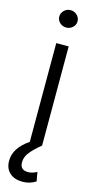

<svg xmlns="http://www.w3.org/2000/svg" viewBox="-145 -750 487 992"><g transform="rotate(15 98.5 -253.5)"><path d="M-4.9 119.1Q-4.9 51.3 73.2 -2V-530.3H139.6V0Q101.6 31.2 81.5 56.6Q61.5 82 61.5 110.4Q61.5 151.4 104.5 151.4Q127.9 151.4 151.4 137.7L160.2 186.5Q128.4 207 88.9 207Q46.4 207 20.8 184.1Q-4.9 161.1 -4.9 119.1ZM52.7 -667Q52.7 -686 67.1 -700Q81.5 -713.9 101.6 -713.9Q121.6 -713.9 136 -700Q150.4 -686 150.4 -667Q150.4 -647.9 136 -634.5Q121.6 -621.1 101.6 -621.1Q81.5 -621.1 67.1 -634.5Q52.7 -647.9 52.7 -667Z"/></g></svg>

Font: Pretendard GOV Light
Style: Regular
Weight: 300
Designer: Base glyphs from Inter by Rasmus Andersson; Hangeul glyphs from Noto Sans CJK(Source Han Sans) by Jang Soo-young and Kan
Foundry: Kil Hyung-jin
Version: Version 1.309